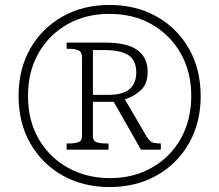

<svg xmlns="http://www.w3.org/2000/svg" viewBox="-20 -745 885 775"><path d="M422 10Q316 10 233 -36.5Q150 -83 102.5 -166Q55 -249 55 -358Q55 -466 102 -548.5Q149 -631 232 -678Q315 -725 422 -725Q529 -725 612 -678.5Q695 -632 742.5 -549Q790 -466 790 -357Q790 -249 742.5 -166Q695 -83 612 -36.5Q529 10 422 10ZM424 -26Q519 -26 593.5 -68.5Q668 -111 710 -186Q752 -261 752 -358Q752 -455 709.5 -529.5Q667 -604 593 -646.5Q519 -689 422 -689Q326 -689 252 -647Q178 -605 135.5 -530.5Q93 -456 93 -358Q93 -258 136.5 -183.5Q180 -109 255 -67.5Q330 -26 424 -26ZM249 -141V-166H262Q281 -166 296 -171Q311 -176 311 -195V-513Q311 -536 296 -542Q281 -548 262 -548H249V-573H407Q493 -573 534.5 -543Q576 -513 576 -455Q576 -406 548 -380.5Q520 -355 484 -344L573 -192Q583 -176 593.5 -171Q604 -166 629 -166V-141H549L439 -334H355V-195Q355 -176 370 -171Q385 -166 404 -166H418V-141ZM415 -362Q475 -362 502.5 -385Q530 -408 530 -452Q530 -502 498 -522.5Q466 -543 399 -543H355V-362Z"/></svg>

Font: Noto Serif Tibetan ExtraLight
Style: Regular
Weight: 200
Designer: Monotype Design Team
Foundry: Monotype Imaging Inc.
Version: Version 2.103; ttfautohint (v1.8.4.7-5d5b)